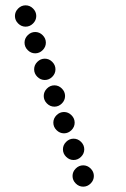

<svg xmlns="http://www.w3.org/2000/svg" viewBox="-20 -700 472 720"><path d="M264 -12Q252 -24 252 -40Q252 -56 264 -68Q276 -80 292 -80Q308 -80 320 -68Q332 -56 332 -40Q332 -24 320 -12Q308 0 292 0Q276 0 264 -12ZM228 -112Q216 -124 216 -140Q216 -156 228 -168Q240 -180 256 -180Q272 -180 284 -168Q296 -156 296 -140Q296 -124 284 -112Q272 -100 256 -100Q240 -100 228 -112ZM192 -212Q180 -224 180 -240Q180 -256 192 -268Q204 -280 220 -280Q236 -280 248 -268Q260 -256 260 -240Q260 -224 248 -212Q236 -200 220 -200Q204 -200 192 -212ZM156 -312Q144 -324 144 -340Q144 -356 156 -368Q168 -380 184 -380Q200 -380 212 -368Q224 -356 224 -340Q224 -324 212 -312Q200 -300 184 -300Q168 -300 156 -312ZM120 -412Q108 -424 108 -440Q108 -456 120 -468Q132 -480 148 -480Q164 -480 176 -468Q188 -456 188 -440Q188 -424 176 -412Q164 -400 148 -400Q132 -400 120 -412ZM84 -512Q72 -524 72 -540Q72 -556 84 -568Q96 -580 112 -580Q128 -580 140 -568Q152 -556 152 -540Q152 -524 140 -512Q128 -500 112 -500Q96 -500 84 -512ZM48 -612Q36 -624 36 -640Q36 -656 48 -668Q60 -680 76 -680Q92 -680 104 -668Q116 -656 116 -640Q116 -624 104 -612Q92 -600 76 -600Q60 -600 48 -612Z"/></svg>

Font: Dotrice Condensed
Style: Regular
Weight: 400
Width: 2
Monospace: yes
Designer: Paul Flo Williams
Foundry: His Deeds Are Dust
Version: Version 1.001